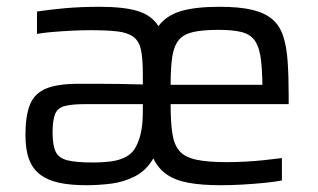

<svg xmlns="http://www.w3.org/2000/svg" viewBox="-20 -538 937 566"><path d="M234 8Q189 8 155.5 1Q122 -6 99.5 -22.5Q77 -39 66 -67.5Q55 -96 55 -140Q55 -197 68.5 -230Q82 -263 116 -277Q150 -291 211 -291Q235 -291 267 -291Q299 -291 334 -290.5Q369 -290 401 -289V-321Q401 -366 395.5 -391.5Q390 -417 373 -429.5Q356 -442 325.5 -445.5Q295 -449 245 -449Q223 -449 191.5 -447.5Q160 -446 132 -443.5Q104 -441 89 -438V-504Q121 -509 168.5 -513.5Q216 -518 273 -518Q345 -518 386 -505.5Q427 -493 447 -461Q470 -492 512.5 -505Q555 -518 627 -518Q686 -518 723.5 -509Q761 -500 783 -481Q805 -462 815 -431Q825 -400 828 -356.5Q831 -313 831 -257V-231H483Q483 -178 488 -145Q493 -112 508.5 -93.5Q524 -75 557.5 -67.5Q591 -60 649 -60Q673 -60 702 -61.5Q731 -63 759.5 -66Q788 -69 811 -72V-6Q791 -2 760.5 1Q730 4 696.5 6Q663 8 631 8Q573 8 534 0.5Q495 -7 470.5 -24.5Q446 -42 432 -71Q411 -35 377.5 -18Q344 -1 307 3.5Q270 8 234 8ZM253 -59Q283 -59 309 -62.5Q335 -66 354.5 -77.5Q374 -89 384 -112Q393 -132 397 -155Q401 -178 401 -209V-231H231Q192 -231 171 -225.5Q150 -220 142.5 -202Q135 -184 135 -147Q135 -110 144 -91Q153 -72 178.5 -65.5Q204 -59 253 -59ZM754 -252Q754 -317 750 -356Q746 -395 733 -415.5Q720 -436 694 -443Q668 -450 625 -450Q577 -450 549 -443.5Q521 -437 507 -420Q493 -403 488 -371.5Q483 -340 483 -288H790Z"/></svg>

Font: Saira Thin
Style: Regular
Weight: 400
Version: Version 1.101